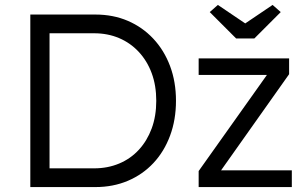

<svg xmlns="http://www.w3.org/2000/svg" viewBox="-20 -759 1246 779"><path d="M103 0V-700H367Q439 -700 498.5 -674.5Q558 -649 602 -602Q646 -555 670 -491Q694 -427 694 -350Q694 -273 670 -208.5Q646 -144 602.5 -97.5Q559 -51 499 -25.5Q439 0 367 0ZM181 -62 172 -76H362Q417 -76 463.5 -95.5Q510 -115 543.5 -151.5Q577 -188 595.5 -238Q614 -288 614 -350Q614 -412 595.5 -462Q577 -512 543 -548.5Q509 -585 463 -604.5Q417 -624 362 -624H169L181 -636ZM786 0V-65L1063 -455H786V-522H1153V-458L877 -68H1164V0ZM938 -603 831 -710 864 -739 975 -664 1086 -739 1119 -710 1012 -603Z"/></svg>

Font: Mach Light
Style: Regular
Weight: 300
Version: Version 1.002